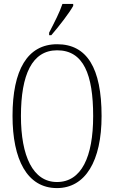

<svg xmlns="http://www.w3.org/2000/svg" viewBox="-20 -951 584 981"><path d="M231 -784V-771H242C282 -817 335 -886 354 -921V-931H299C284 -886 260 -841 231 -784ZM271 10C416 10 499 -128 499 -358C499 -604 424 -725 272 -725C120 -725 44 -593 44 -359C44 -137 118 10 271 10ZM271 -21C148 -21 87 -154 87 -358C87 -570 144 -694 272 -694C407 -694 456 -570 456 -358C456 -149 396 -21 271 -21Z"/></svg>

Font: Noto Serif Lao ExtraCondensed ExtraLight
Style: Regular
Weight: 200
Width: 2
Designer: Monotype Design Team
Foundry: Monotype Imaging Inc.
Version: Version 2.003